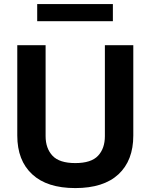

<svg xmlns="http://www.w3.org/2000/svg" viewBox="-20 -935 752 960"><path d="M504.4 -254.4C504.4 -213.4 493.2 -180.7 470.2 -156.2C447.3 -131.8 409.7 -119.6 356.4 -119.6C303.7 -119.6 265.6 -131.8 242.7 -156.2C219.7 -180.7 208 -213.4 208 -254.4V-709H66.4V-257.3C66.4 -173.8 91.3 -109.4 141.1 -63.5C190.4 -17.6 262.2 5.4 356.4 5.4C450.7 5.4 522.9 -17.6 572.3 -63.5C621.6 -109.4 646.5 -173.8 646.5 -257.3V-709H504.4ZM166 -914.6V-829.1H544.4V-914.6Z"/></svg>

Font: Estedad Bold
Style: Regular
Weight: 700
Designer: Amin Abedi
Version: Version 7.3